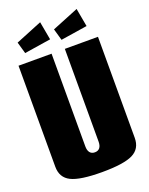

<svg xmlns="http://www.w3.org/2000/svg" viewBox="-168 -995 845 1090"><g transform="rotate(-20 255.0 -450.0)"><path d="M75.2 -774.9 55.2 -845.2 214.8 -910.2 234.9 -799.8ZM294.9 -774.9 274.9 -845.2 435.1 -910.2 455.1 -799.8ZM15.1 -720.2H214.8V-160.2Q214.8 -135.7 225.1 -122.8Q235.4 -109.9 254.9 -109.9Q274.4 -109.9 284.7 -122.8Q294.9 -135.7 294.9 -160.2V-720.2H495.1V-109.9Q495.1 -43.9 440.7 -17.1Q386.2 9.8 254.9 9.8Q123.5 9.8 69.3 -17.1Q15.1 -43.9 15.1 -109.9Z"/></g></svg>

Font: Mikodacs
Style: Regular
Weight: 400
Designer: gluk (gluksza@wp.pl)
Foundry: gluk (gluksza@wp.pl)
Version: Version 0.28